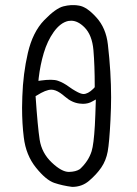

<svg xmlns="http://www.w3.org/2000/svg" viewBox="-20 -754 540 756"><path d="M308.6 -383.8Q297.9 -383.8 276.9 -396Q265.6 -402.3 253.4 -411.1Q230.5 -428.2 208 -436Q196.8 -439.9 179.7 -439.9Q162.6 -439.9 141.6 -437L131.3 -435.5L132.3 -446.3Q138.2 -497.6 152.3 -545.2Q166.5 -592.8 191.4 -627.9Q217.8 -664.6 248.5 -671.4Q254.4 -672.4 260.3 -672.4Q286.6 -672.4 312.5 -646.5Q342.8 -616.2 347.9 -556.4Q353 -496.6 353 -414.1V-410.6Q349.1 -406.2 347.2 -404.3Q326.2 -383.8 308.6 -383.8ZM251 -77.1Q222.7 -77.1 183.6 -114.3Q144.5 -151.4 136.2 -203.6Q128.4 -253.9 120.1 -375.5L124.5 -377.9Q160.6 -400.9 182.1 -400.9Q197.8 -400.9 216.8 -388.2Q225.6 -382.3 235.8 -373.5Q263.2 -349.6 293.5 -346.2Q300.3 -345.2 306.6 -345.2Q328.1 -345.2 344.2 -355L357.4 -362.3Q355.5 -296.9 353.5 -259.8Q349.1 -185.1 340.8 -158.7Q328.6 -119.6 294.9 -88.4Q278.8 -77.6 251.5 -77.1Q251 -77.1 251 -77.1ZM415 -281.7Q417.5 -331.5 417.5 -370.6Q417.5 -468.8 404.8 -578.6Q397.5 -644 358.9 -686Q321.3 -727.5 291 -731.9Q279.3 -733.9 271.5 -733.9Q263.7 -733.9 260.3 -733.9Q244.6 -732.9 229.5 -729Q199.2 -721.2 154.1 -674.6Q108.9 -627.9 89.8 -545.9Q70.8 -463.9 67.9 -374Q66.9 -351.6 66.9 -330.6Q66.9 -266.6 73.7 -212.9Q82 -143.1 121.6 -94Q161.1 -44.9 193.6 -33.9Q226.1 -22.9 264.2 -18.1Q302.7 -18.1 330.6 -42Q359.9 -66.9 378.7 -94.2Q397.5 -121.6 404.1 -157.5Q410.6 -193.4 415 -281.7Z"/></svg>

Font: NaikaiFont
Style: Light
Weight: 300
Version: Version 1.89